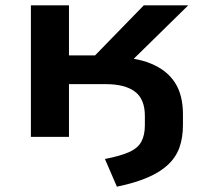

<svg xmlns="http://www.w3.org/2000/svg" viewBox="-20 -514 763 721"><path d="M419 187 374 83Q431 72 464 57.5Q497 43 510.5 18.5Q524 -6 524 -44V-79Q524 -142 486.5 -170Q449 -198 378 -198H239V0H96V-494H239V-306H337L520 -494H687L432 -244L396 -300Q486 -300 546 -275.5Q606 -251 636.5 -204.5Q667 -158 667 -85V-45Q667 3 654 39.5Q641 76 611.5 104Q582 132 534.5 152.5Q487 173 419 187Z"/></svg>

Font: Nunito Sans 10pt Expanded
Style: Bold
Weight: 700
Width: 7
Designer: Vernon Adams
Foundry: Vernon Adams
Version: Version 3.101;gftools[0.9.27]